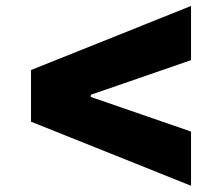

<svg xmlns="http://www.w3.org/2000/svg" viewBox="-20 -612 733 634"><path d="M610.8 1.4 82.4 -210.2V-380.7L610.8 -592.3V-413.4L279.8 -299V-291.9L610.8 -177.6Z"/></svg>

Font: Linik Sans Black
Style: Regular
Weight: 900
Designer: Fonts by Rasmus Andersson / Changes by Cristiano Sobral with parts from Marc Monis
Foundry: rsms
Version: Version 3.020; ttfautohint (v1.6)